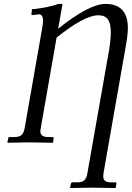

<svg xmlns="http://www.w3.org/2000/svg" viewBox="-20 -718 664 967"><path d="M104 -71.8 191.9 -573.2Q196.8 -601.1 196.8 -613.8Q196.8 -646 174.8 -646L152.8 -643.1L143.1 -642.1Q138.2 -642.1 138.2 -647L141.1 -671.9Q160.2 -671.9 210.9 -681.2Q252.9 -689.9 272.9 -698.2H294.9L272.9 -573.2Q428.7 -698.2 511.2 -698.2Q624 -698.2 624 -576.2Q624 -542 610.8 -470.2L501 155.8Q500 161.6 500 170.9Q500 199.7 536.1 200.2H560.1Q567.9 200.2 565.9 208L563 227.1L561 229Q480 227.1 440.9 227.1Q440.9 227.1 335 229L333 227.1L336.9 208Q338.9 200.2 346.2 200.2H370.1Q394 200.2 405 189.7Q416 179.2 419.9 155.8L522.9 -429.2Q538.1 -508.3 538.1 -554.2Q538.1 -601.1 522.9 -621.1Q507.8 -641.1 475.1 -641.1Q405.3 -641.1 265.1 -528.8L185.1 -71.8Q183.1 -59.6 183.1 -58.1Q183.1 -28.3 220.2 -27.8H243.2Q252 -27.8 250 -20L247.1 -1L245.1 1Q166 -1 127 -1L19 1L17.1 -1L21 -20Q21 -27.8 29.8 -27.8H53.2Q77.1 -27.8 88.6 -38.3Q100.1 -48.8 104 -71.8Z"/></svg>

Font: Linux Libertine
Style: Italic
Weight: 400
Italic angle: -12°
Designer: Philipp H. Poll
Foundry: Philipp H. Poll
Version: Version 5.1.6 ; ttfautohint (v0.9)